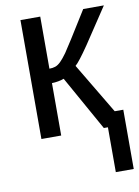

<svg xmlns="http://www.w3.org/2000/svg" viewBox="-83 -584 608 840"><g transform="rotate(-10 221.0 -164.0)"><path d="M67.4 -528.3V0H155.3V-232.9C163.7 -232.9 173.3 -233.9 183.8 -235.8C194.4 -237.8 202.8 -240.1 209 -242.7L344.7 0H362.8V199.2H442.4V-64H404.3L270 -289.1C281.4 -298.5 302.2 -325.4 332.5 -369.6L438 -528.3H346.2C282.7 -425.8 245.6 -367 234.9 -352.1C224.1 -337.1 214.5 -325.4 206.1 -317.1C197.6 -308.8 189.5 -303.4 181.6 -300.8C173.8 -298.2 165 -296.9 155.3 -296.9V-528.3Z"/></g></svg>

Font: Arimo
Style: Regular
Weight: 400
Designer: Steve Matteson
Foundry: Monotype Imaging Inc.
Version: Version 1.32